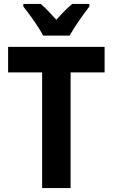

<svg xmlns="http://www.w3.org/2000/svg" viewBox="-20 -951 570 971"><path d="M198 -771H332C355 -813 402 -880 432 -918V-931H345C319 -909 296 -886 265 -851C236 -883 210 -911 186 -931H98V-918C129 -880 178 -811 198 -771ZM193 0H337V-585H509V-714H21V-585H193Z"/></svg>

Font: Noto Sans Mono Condensed ExtraBold
Style: Regular
Weight: 800
Width: 3
Designer: Monotype Design Team
Foundry: Monotype Imaging Inc.
Version: Version 2.014